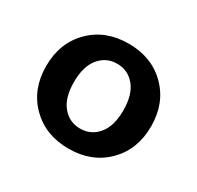

<svg xmlns="http://www.w3.org/2000/svg" viewBox="-87 -810 554 539"><g transform="rotate(30 190.0 -540.0)"><path d="M312.5 -417.5Q265 -370 190 -370Q115 -370 67.5 -417.5Q20 -465 20 -540Q20 -615 67.5 -662.5Q115 -710 190 -710Q265 -710 312.5 -662.5Q360 -615 360 -540Q360 -465 312.5 -417.5ZM132.5 -462Q155 -435 190 -435Q225 -435 247.5 -462Q270 -489 270 -540Q270 -591 247.5 -618Q225 -645 190 -645Q155 -645 132.5 -618Q110 -591 110 -540Q110 -489 132.5 -462Z"/></g></svg>

Font: Scada
Style: Regular
Weight: 400
Designer: Jovanny Lemonad
Foundry: Jovanny Lemonad
Version: Version 4.100;PS 004.100;hotconv 1.0.88;makeotf.lib2.5.64775